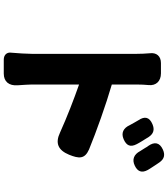

<svg xmlns="http://www.w3.org/2000/svg" viewBox="44 -877 892 1020"><g transform="rotate(90 490.0 -367.0)"><path d="M730 -675C722 -687 714 -700 707 -712C690 -737 668 -743 640 -731C602 -715 596 -690 619 -656C623 -650 626 -643 630 -637C635 -628 640 -619 645 -610C660 -577 686 -563 720 -578C754 -593 763 -614 746 -647C741 -656 736 -666 730 -675ZM866 -733C858 -745 850 -758 842 -769C824 -794 802 -799 774 -786C737 -769 732 -742 755 -709C759 -704 763 -698 766 -692C772 -683 777 -675 783 -665C800 -633 827 -621 860 -637C892 -652 900 -675 883 -706C878 -715 872 -724 866 -733ZM429 -215V-341C506 -314 600 -278 684 -240C741 -213 778 -230 802 -288C823 -340 826 -371 774 -394C679 -433 536 -484 429 -515V-649C429 -670 430 -691 432 -711C436 -749 412 -776 370 -776H315C278 -776 258 -752 263 -716C265 -693 266 -669 266 -649C266 -566 266 -176 266 -89C266 -61 263 -19 260 18C256 42 271 59 297 59H347H371C413 59 437 32 433 -16C431 -46 429 -75 429 -89Z"/></g></svg>

Font: GenSenRounded2 TW H
Style: Regular
Weight: 900
Version: Version 2.100;PS 2.1;hotconv 16.6.51;makeotf.lib2.5.65220 DE